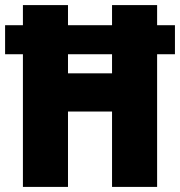

<svg xmlns="http://www.w3.org/2000/svg" viewBox="-23 -800 707 754"><path d="M67 -66H244V-362H417V-66H594V-587H664V-701H594V-780H417V-701H244V-780H67V-701H-3V-587H67ZM244 -512V-587H417V-512Z"/></svg>

Font: Noto Sans Malayalam UI Condensed Black
Style: Regular
Weight: 900
Width: 3
Designer: Jelle Bosma - Monotype Design Team
Foundry: Monotype Imaging Inc.
Version: Version 2.104